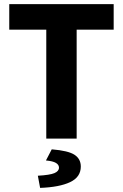

<svg xmlns="http://www.w3.org/2000/svg" viewBox="-20 -672 596 931"><path d="M204.4 0V-528H24.9V-651.8H531.2V-528H351.7V0ZM174.5 239.1 163.5 180.1Q222.1 176.8 244 167.4Q266 158 266 140.9Q266 126.8 251.2 118Q236.3 109.1 202.8 106.1L230.9 52.1Q311.3 58.6 341.6 78.7Q371.8 98.7 371.8 135.6Q371.8 186.7 319.9 211.2Q268 235.7 174.5 239.1Z"/></svg>

Font: Source Sans 3 Variable
Style: Regular
Weight: 200
Designer: Paul D. Hunt
Foundry: Adobe Systems Incorporated
Version: Version 3.026